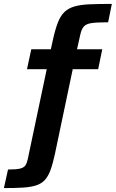

<svg xmlns="http://www.w3.org/2000/svg" viewBox="-79 -762 592 982"><path d="M-59 200 -38 105Q5 105 24.5 100Q44 95 51.5 83Q59 71 63 52L160 -408H59L81 -510H181L192 -560Q204 -614 217.5 -648Q231 -682 251 -701Q271 -720 302 -729Q333 -738 379.5 -740Q426 -742 493 -742L474 -648Q418 -648 389.5 -644Q361 -640 349 -625.5Q337 -611 331 -582L315 -510H444L423 -408H293L202 25Q191 76 179 108.5Q167 141 149.5 159.5Q132 178 105 186.5Q78 195 38 197.5Q-2 200 -59 200Z"/></svg>

Font: Saira Thin SemiBold
Style: Italic
Weight: 600
Italic angle: -12°
Version: Version 1.101